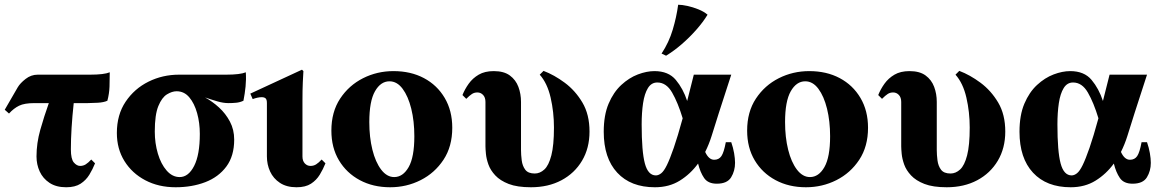

<svg xmlns="http://www.w3.org/2000/svg" viewBox="-25 -775 4896 810"><path d="M13 -296 -5 -312 50 -407Q60 -424 83 -442Q106 -460 134 -460H355Q414 -460 438 -470Q438 -440 437 -410Q436 -380 428 -350Q413 -343 387 -341.5Q361 -340 345 -340H286Q280 -285 277 -236Q274 -187 274 -145Q274 -104 286.5 -89.5Q299 -75 313 -75Q326 -75 336.5 -81.5Q347 -88 360 -102L376 -86Q366 -61 352 -38Q338 -15 315 0Q292 15 254 15Q212 15 184 -3.5Q156 -22 142.5 -51.5Q129 -81 129 -115Q129 -171 145 -227.5Q161 -284 181 -340H120Q78 -340 55.5 -329Q33 -318 13 -296Z M716 15Q644 15 588 -14.5Q532 -44 500 -95.5Q468 -147 468 -214Q468 -291 505 -346Q542 -401 601.5 -430.5Q661 -460 730 -460H929Q988 -460 1012 -470Q1014 -440 1011 -410Q1008 -380 1002 -350Q987 -343 971 -341.5Q955 -340 939 -340Q917 -340 891.5 -347.5Q866 -355 840 -364Q871 -347 899 -321.5Q927 -296 945 -262Q963 -228 963 -186Q963 -117 930 -72.5Q897 -28 841 -6.5Q785 15 716 15ZM818 -210Q818 -257 806.5 -298Q795 -339 773.5 -364.5Q752 -390 720 -390Q701 -390 679.5 -377Q658 -364 643 -327.5Q628 -291 628 -220Q628 -171 641 -127Q654 -83 678 -55.5Q702 -28 733 -28Q770 -28 794 -75Q818 -122 818 -210Z M1332 -102 1348 -86Q1338 -61 1324 -38Q1310 -15 1287 0Q1264 15 1226 15Q1184 15 1156 -3.5Q1128 -22 1114.5 -51.5Q1101 -81 1101 -115V-340Q1101 -355 1095.5 -360Q1090 -365 1079 -365Q1071 -365 1061.5 -363Q1052 -361 1041 -357L1031 -380L1249 -481L1255 -475Q1254 -460 1252.5 -428.5Q1251 -397 1251 -349V-115Q1251 -96 1261 -85.5Q1271 -75 1285 -75Q1298 -75 1308.5 -81.5Q1319 -88 1332 -102Z M1635 -475Q1708 -475 1763.5 -445.5Q1819 -416 1851 -362Q1883 -308 1883 -236Q1883 -157 1846 -101Q1809 -45 1749.5 -15Q1690 15 1621 15Q1549 15 1493 -15Q1437 -45 1405 -98.5Q1373 -152 1373 -224Q1373 -303 1410 -359Q1447 -415 1506.5 -445Q1566 -475 1635 -475ZM1638 -28Q1675 -28 1699 -70Q1723 -112 1723 -200Q1723 -264 1710 -316.5Q1697 -369 1673.5 -400.5Q1650 -432 1618 -432Q1581 -432 1557 -390Q1533 -348 1533 -260Q1533 -196 1546 -143.5Q1559 -91 1583 -59.5Q1607 -28 1638 -28Z M2268 -476Q2313 -459 2357.5 -426Q2402 -393 2432 -342.5Q2462 -292 2462 -220Q2462 -150 2430.5 -97Q2399 -44 2343.5 -14.5Q2288 15 2215 15Q2157 15 2121 1Q2085 -13 2064.5 -35Q2044 -57 2035.5 -81Q2027 -105 2025 -126Q2023 -147 2023 -158V-345Q2023 -364 2013 -374.5Q2003 -385 1989 -385Q1976 -385 1966 -378.5Q1956 -372 1942 -358L1926 -374Q1936 -399 1952.5 -422Q1969 -445 1994.5 -460Q2020 -475 2058 -475Q2101 -475 2126 -456.5Q2151 -438 2162 -408.5Q2173 -379 2173 -345V-142Q2173 -122 2176 -98.5Q2179 -75 2191 -59Q2203 -43 2231 -43Q2253 -43 2271.5 -60Q2290 -77 2301 -119.5Q2312 -162 2312 -237Q2312 -302 2298 -363Q2284 -424 2252 -460Z M2999 0Q2962 0 2945.5 -24Q2929 -48 2920 -85Q2888 -41 2843 -13Q2798 15 2738 15Q2636 15 2579 -46.5Q2522 -108 2522 -219Q2522 -289 2542.5 -337.5Q2563 -386 2596 -416.5Q2629 -447 2666 -461Q2703 -475 2736 -475Q2795 -475 2826 -438Q2857 -401 2874 -349Q2887 -399 2902 -460H3060Q3030 -369 3007.5 -298Q2985 -227 2977 -201Q2966 -166 2950 -134Q2965 -101 2988 -101Q3008 -101 3018.5 -116.5Q3029 -132 3037 -175H3060Q3068 -152 3072 -129Q3076 -106 3076 -88Q3076 -54 3059.5 -27Q3043 0 2999 0ZM2682 -250Q2682 -136 2695.5 -85.5Q2709 -35 2742 -35Q2753 -35 2764.5 -44Q2776 -53 2788.5 -78.5Q2801 -104 2817.5 -151.5Q2834 -199 2855 -276Q2835 -342 2810.5 -384.5Q2786 -427 2748 -427Q2723 -427 2708.5 -403.5Q2694 -380 2688 -340Q2682 -300 2682 -250ZM2836 -755Q2852 -755 2875 -750Q2898 -745 2921.5 -735.5Q2945 -726 2960 -713Q2942 -683 2913 -650Q2884 -617 2851 -588.5Q2818 -560 2785 -540L2766 -549Q2797 -596 2813 -649.5Q2829 -703 2836 -755Z M3389 -475Q3462 -475 3517.5 -445.5Q3573 -416 3605 -362Q3637 -308 3637 -236Q3637 -157 3600 -101Q3563 -45 3503.5 -15Q3444 15 3375 15Q3303 15 3247 -15Q3191 -45 3159 -98.5Q3127 -152 3127 -224Q3127 -303 3164 -359Q3201 -415 3260.5 -445Q3320 -475 3389 -475ZM3392 -28Q3429 -28 3453 -70Q3477 -112 3477 -200Q3477 -264 3464 -316.5Q3451 -369 3427.5 -400.5Q3404 -432 3372 -432Q3335 -432 3311 -390Q3287 -348 3287 -260Q3287 -196 3300 -143.5Q3313 -91 3337 -59.5Q3361 -28 3392 -28Z M4022 -476Q4067 -459 4111.5 -426Q4156 -393 4186 -342.5Q4216 -292 4216 -220Q4216 -150 4184.5 -97Q4153 -44 4097.5 -14.5Q4042 15 3969 15Q3911 15 3875 1Q3839 -13 3818.5 -35Q3798 -57 3789.5 -81Q3781 -105 3779 -126Q3777 -147 3777 -158V-345Q3777 -364 3767 -374.5Q3757 -385 3743 -385Q3730 -385 3720 -378.5Q3710 -372 3696 -358L3680 -374Q3690 -399 3706.5 -422Q3723 -445 3748.5 -460Q3774 -475 3812 -475Q3855 -475 3880 -456.5Q3905 -438 3916 -408.5Q3927 -379 3927 -345V-142Q3927 -122 3930 -98.5Q3933 -75 3945 -59Q3957 -43 3985 -43Q4007 -43 4025.5 -60Q4044 -77 4055 -119.5Q4066 -162 4066 -237Q4066 -302 4052 -363Q4038 -424 4006 -460Z M4753 0Q4716 0 4699.5 -24Q4683 -48 4674 -85Q4642 -41 4597 -13Q4552 15 4492 15Q4390 15 4333 -46.5Q4276 -108 4276 -219Q4276 -289 4296.5 -337.5Q4317 -386 4350 -416.5Q4383 -447 4420 -461Q4457 -475 4490 -475Q4549 -475 4580 -438Q4611 -401 4628 -349Q4641 -399 4656 -460H4814Q4784 -369 4761.5 -298Q4739 -227 4731 -201Q4720 -166 4704 -134Q4719 -101 4742 -101Q4762 -101 4772.5 -116.5Q4783 -132 4791 -175H4814Q4822 -152 4826 -129Q4830 -106 4830 -88Q4830 -54 4813.5 -27Q4797 0 4753 0ZM4436 -250Q4436 -136 4449.5 -85.5Q4463 -35 4496 -35Q4507 -35 4518.5 -44Q4530 -53 4542.5 -78.5Q4555 -104 4571.5 -151.5Q4588 -199 4609 -276Q4589 -342 4564.5 -384.5Q4540 -427 4502 -427Q4477 -427 4462.5 -403.5Q4448 -380 4442 -340Q4436 -300 4436 -250Z"/></svg>

Font: Bona Nova
Style: Bold
Weight: 700
Designer: Mateusz Machalski
Foundry: Capitalics
Version: Version 4.001; ttfautohint (v1.8.3)